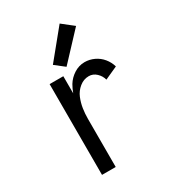

<svg xmlns="http://www.w3.org/2000/svg" viewBox="-186 -871 873 971"><g transform="rotate(-30 250.0 -385.0)"><path d="M120 0V-530H200V-430Q208 -452 220 -473Q237 -501 266 -519.5Q295 -538 328 -538Q357 -538 383.5 -525.5Q410 -513 428.5 -490.5Q447 -468 455 -440L380 -406Q374 -430 355 -448Q336 -466 311 -466Q281 -466 256.5 -446Q232 -426 220.5 -398Q209 -370 204.5 -340.5Q200 -311 200 -281V0ZM238 -563 183 -606 317 -770 383 -718Z"/></g></svg>

Font: Iosevka SS01
Style: Regular
Weight: 400
Monospace: yes
Designer: Belleve Invis
Foundry: Belleve Invis
Version: 2.3.3; ttfautohint (v1.8.3)